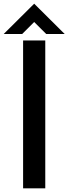

<svg xmlns="http://www.w3.org/2000/svg" viewBox="-20 -1019 370 1039"><path d="M330 -835H230L165 -900L100 -835H0L165 -999ZM225 0H105V-800H225Z"/></svg>

Font: Gauge Heavy
Style: Heavy
Weight: 900
Designer: Daniel Pimley
Foundry: Daniel Pimley
Version: Version 2.0